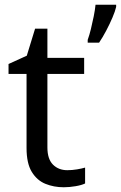

<svg xmlns="http://www.w3.org/2000/svg" viewBox="-20 -780 510 810"><path d="M264 -62Q284 -62 305 -65.5Q326 -69 339 -73V-6Q325 1 299 5.5Q273 10 249 10Q207 10 171.5 -4.5Q136 -19 114 -55Q92 -91 92 -156V-468H16V-510L93 -545L128 -659H180V-536H335V-468H180V-158Q180 -109 203.5 -85.5Q227 -62 264 -62ZM470 -751Q466 -733 454.5 -706Q443 -679 428 -650.5Q413 -622 398 -600H350V-612Q357 -631 363.5 -657.5Q370 -684 375.5 -711.5Q381 -739 383 -760H470Z"/></svg>

Font: Noto Sans Bamum
Style: Regular
Weight: 400
Designer: Monotype Design Team
Foundry: Monotype Imaging Inc.
Version: Version 2.001